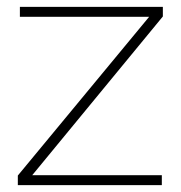

<svg xmlns="http://www.w3.org/2000/svg" viewBox="-20 -540 529 560"><path d="M32 -28 415 -491H38V-520H455V-492L74 -29H452V0H32Z"/></svg>

Font: Raleway-v4020 ExtraLight
Style: Regular
Weight: 275
Designer: Matt McInerney, Pablo Impallari, Rodrigo Fuenzalida
Foundry: Matt McInerney, Pablo Impallari, Rodrigo Fuenzalida
Version: Version 4.020;PS 004.020;hotconv 1.0.88;makeotf.lib2.5.64775